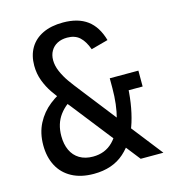

<svg xmlns="http://www.w3.org/2000/svg" viewBox="-112 -834 843 938"><g transform="rotate(-15 310.0 -365.0)"><path d="M442.7 -419H587.5V-338.7H489.8L518.8 -382.3Q516.3 -270.5 489.1 -182.3Q461.8 -94.2 402.3 -41.1Q342.8 12 247.7 12Q182.8 12 137.1 -12.8Q91.3 -37.5 67.8 -82.3Q44.2 -127.2 44.2 -186.8Q44.2 -248.3 68.8 -295.8Q93.3 -343.3 135.7 -376.7Q178 -410 234.2 -432.8L263.5 -382.2Q205.7 -356.2 173.3 -312.9Q141 -269.7 141 -207.2Q141 -166 155.3 -135.2Q169.7 -104.3 197.8 -87.4Q226 -70.5 265.5 -70.5Q327 -70.5 366.7 -110.7Q406.3 -150.8 424.5 -218.2Q442.7 -285.5 442.7 -369.8ZM292.5 -664.8Q263.8 -664.8 242.6 -653.7Q221.3 -642.5 209.8 -622.3Q198.2 -602.2 198.2 -575.8Q198.2 -547.5 211.1 -517.8Q224 -488.2 242.8 -461.4Q261.7 -434.7 293 -395.2Q300.7 -385.7 307.8 -376.2L601.7 0H487L220.2 -340.2L204.8 -358.5Q169.8 -402.2 149.8 -431.3Q129.7 -460.5 115.9 -496.7Q102.2 -532.8 102.2 -573.8Q102.2 -624.8 124.2 -662.6Q146.3 -700.3 188.9 -720.9Q231.5 -741.5 291.8 -741.5Q367.7 -741.5 414 -707.3Q460.3 -673.2 480.3 -602.3L394.3 -579Q378.8 -622 355.2 -643.4Q331.7 -664.8 292.5 -664.8Z"/></g></svg>

Font: Monaspace Radon Var
Style: Regular
Weight: 400
Designer: Riley Cran and the Lettermatic Team
Version: Version 1.000 (Monaspace Radon Var)